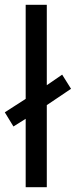

<svg xmlns="http://www.w3.org/2000/svg" viewBox="-29 -780 316 800"><path d="M78 0H166V-342L267 -410L230 -469L166 -425V-760H78V-368L-9 -312L27 -253L78 -285Z"/></svg>

Font: Noto Sans Elbasan
Style: Regular
Weight: 400
Designer: Monotype Design Team
Foundry: Monotype Imaging Inc.
Version: Version 2.004